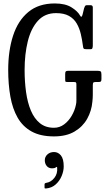

<svg xmlns="http://www.w3.org/2000/svg" viewBox="-20 -780 615 1112"><path d="M376 -370H543Q558 -370 562.8 -366.5Q567.5 -363 567.5 -347V-322Q567.5 -311 564 -308Q560.5 -305 549 -305H534Q523 -305 520.2 -301.2Q517.5 -297.5 517.5 -286V-231Q517.5 -218.5 516.8 -210.8Q516 -203 515 -191Q510.5 -138 485 -92.2Q459.5 -46.5 411.8 -18.2Q364 10 292.5 10Q214.5 10 163 -18.5Q111.5 -47 82 -98.8Q52.5 -150.5 40 -221Q27.5 -291.5 27.5 -375Q27.5 -486.5 55.8 -573.5Q84 -660.5 143.8 -710.2Q203.5 -760 297.5 -760Q358 -760 394 -737.5Q430 -715 444 -689.5Q452.5 -673 458.5 -697L467 -732Q469 -739 472.2 -744.5Q475.5 -750 482 -750H504Q517.5 -750 517.5 -737V-517Q517.5 -509 515.5 -502Q513.5 -495 505 -495H481Q468 -495 464.8 -498.5Q461.5 -502 460.5 -513Q456 -549 448 -583Q440 -617 424 -644.5Q408 -672 379.2 -688Q350.5 -704 304.5 -704Q240 -704 199.8 -659.8Q159.5 -615.5 141 -540.8Q122.5 -466 122.5 -375Q122.5 -307 131 -246.2Q139.5 -185.5 159 -139.2Q178.5 -93 211.2 -66.5Q244 -40 292.5 -40Q325 -40 351.2 -59.5Q377.5 -79 395.2 -109.5Q413 -140 419.5 -172Q421 -179 421.8 -184.8Q422.5 -190.5 422.5 -200V-289Q422.5 -300.5 419.8 -302.8Q417 -305 407 -305H373Q360.5 -305 359 -307.8Q357.5 -310.5 357.5 -323V-351Q357.5 -363 361 -366.5Q364.5 -370 376 -370ZM239.5 148Q239.5 128 254.8 114.2Q270 100.5 293 100.5Q316.5 100.5 332.8 120.2Q349 140 349 184Q349 210.5 337.2 239Q325.5 267.5 302.8 288Q280 308.5 247 311.5Q242.5 312 240.2 311.2Q238 310.5 238 305.5V288Q238 280.5 248 279Q275.5 275 295 250Q314.5 225 311 190.5Q310.5 185.5 308.2 186.5Q306 187.5 302.5 190Q295.5 195 282 195Q262 195 250.8 181.5Q239.5 168 239.5 148Z"/></svg>

Font: Besley* Condensed
Style: Regular
Weight: 400
Width: 3
Designer: Owen Earl
Foundry: indestructible type*
Version: Version 3.000; ttfautohint (v1.8.3)